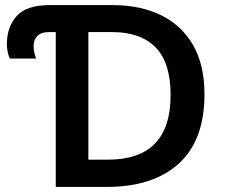

<svg xmlns="http://www.w3.org/2000/svg" viewBox="-20 -734 882 754"><path d="M199 0V-608H173Q141 -608 126.5 -592.5Q112 -577 112 -554Q112 -537 115.5 -524Q119 -511 122 -504H19Q14 -513 10.5 -528.5Q7 -544 7 -561Q7 -628 45.5 -671Q84 -714 175 -714H421Q532 -714 613 -674Q694 -634 738.5 -556.5Q783 -479 783 -364Q783 -183 682 -91.5Q581 0 400 0ZM404 -107Q650 -107 650 -360Q650 -488 591 -548Q532 -608 421 -608H327V-107Z"/></svg>

Font: Noto Sans SemiBold
Style: Regular
Weight: 600
Designer: Monotype Design Team
Foundry: Monotype Imaging Inc.
Version: Version 2.007